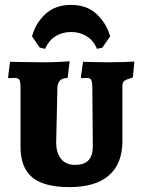

<svg xmlns="http://www.w3.org/2000/svg" viewBox="-20 -757 582 786"><path d="M64 -156V-396Q64 -422 59.5 -430Q55 -438 39 -438L15 -437L13 -440L21 -504Q34 -504 73 -503Q112 -502 158 -502Q189 -502 221 -503.5Q253 -505 265 -506L257 -438Q235 -437 226 -428Q217 -419 215 -400L210 -174Q210 -131 230 -106.5Q250 -82 287 -82Q324 -82 342 -100.5Q360 -119 360 -159L358 -396Q358 -421 353.5 -429.5Q349 -438 336 -438L313 -437L311 -440L320 -504Q331 -504 360.5 -503Q390 -502 418 -502Q456 -502 487.5 -503Q519 -504 530 -505L524 -440Q497 -432 489 -426Q481 -420 481 -404V-179Q481 -87 426 -39Q371 9 264 9Q160 9 112 -31Q64 -71 64 -156ZM165 -557 143 -562 111 -608Q126 -663 166.5 -700Q207 -737 271 -737Q335 -737 375 -700Q415 -663 431 -608L399 -562L377 -557Q363 -591 335 -608.5Q307 -626 271 -626Q235 -626 207 -608.5Q179 -591 165 -557Z"/></svg>

Font: Alegreya SC ExtraBold
Style: Regular
Weight: 800
Designer: Juan Pablo del Peral
Foundry: Huerta Tipografica
Version: Version 2.007; ttfautohint (v1.6)